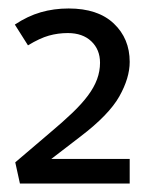

<svg xmlns="http://www.w3.org/2000/svg" viewBox="-20 -878 356 453"><path d="M140 -800Q117 -800 95.5 -794Q74 -788 46 -771L15 -820Q45 -840 76 -849Q107 -858 142 -858Q211 -858 248.5 -822.5Q286 -787 286 -732Q286 -694 261.5 -650.5Q237 -607 170 -556L101 -503H286V-445H27L16 -495L97 -564Q128 -590 150.5 -611.5Q173 -633 187.5 -652.5Q202 -672 209 -691Q216 -710 216 -730Q216 -761 195.5 -780.5Q175 -800 140 -800Z"/></svg>

Font: Mukta Mahee
Style: Regular
Weight: 400
Designer: Shuchita Grover, Noopur Datye, Girish Dalvi, Yashodeep Gholap
Foundry: Ek Type
Version: Version 2.538;PS 1.000;hotconv 16.6.51;makeotf.lib2.5.65220;